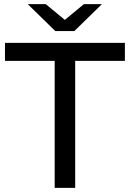

<svg xmlns="http://www.w3.org/2000/svg" viewBox="-20 -907 627 927"><path d="M244 -613H4V-700H583V-613H343V0H244ZM472 -887 339 -757H247L114 -887H201L293 -811L385 -887Z"/></svg>

Font: APTA Sans Medium
Style: Bold
Weight: 500
Version: Version 7.200